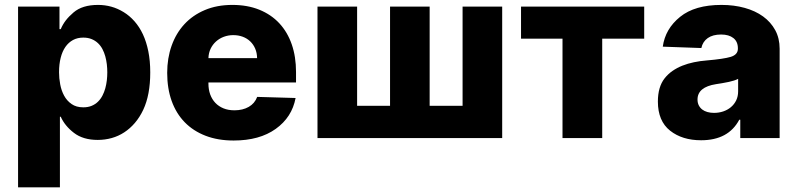

<svg xmlns="http://www.w3.org/2000/svg" viewBox="-20 -573 3307 797"><path d="M226.9 -545.5V-452.1H232.2Q240.1 -471.2 253 -488.1Q266 -505 285.2 -521.3Q321.7 -552.6 386.7 -552.6Q415.5 -552.6 441.9 -545.3Q468.4 -538 493.3 -522.7Q517.8 -507.8 538.2 -484.7Q558.6 -461.6 573.2 -430.6Q587.7 -399.5 595.7 -359.9Q603.7 -320.3 603.7 -272.4Q603.7 -179 574.6 -117.2Q560 -86.3 540 -62.9Q519.9 -39.4 495.7 -23.6Q471.6 -7.8 443.7 0Q415.8 7.8 385.7 7.8Q324.6 7.8 286.6 -21.7Q248.9 -50.8 232.2 -88.4H228.7V204.5H55V-545.5ZM225.1 -272.7Q225.1 -248.6 229.9 -222.8Q234.7 -197.1 246.1 -176Q257.5 -154.8 277 -141.2Q296.5 -127.5 325.6 -127.5Q345.5 -127.5 360.4 -133.7Q375.4 -139.9 386.5 -150.7Q397.7 -161.6 405.2 -176Q412.6 -190.3 417.1 -206.5Q421.5 -222.7 423.5 -239.7Q425.4 -256.7 425.4 -272.7Q425.4 -289.1 423.5 -305.9Q421.5 -322.8 417.1 -339Q412.6 -355.1 405.2 -369.3Q397.7 -383.5 386.5 -394Q375.4 -404.5 360.3 -410.7Q345.2 -416.9 325.6 -416.9Q301.8 -416.9 283.2 -407Q264.6 -397 251.6 -378.4Q238.6 -359.7 231.9 -333.1Q225.1 -306.5 225.1 -272.7Z M944.6 -552.6Q1007.1 -552.6 1056.3 -532.7Q1105.5 -512.8 1139.4 -476.4Q1173.3 -440 1191.1 -388.7Q1208.8 -337.4 1208.8 -274.1V-230.8H845.2V-226.2Q845.2 -201.3 852.6 -180.9Q860.1 -160.5 873.9 -146Q887.8 -131.4 907.8 -123.2Q927.9 -115.1 953.1 -115.1Q987.6 -115.1 1012.6 -129.4Q1037.6 -143.8 1047.6 -170.8L1207 -166.2Q1192.1 -86.3 1124.6 -38Q1057.2 10.3 949.9 10.3Q884.6 10.3 833.5 -9.4Q782.3 -29.1 746.8 -65.5Q711.3 -101.9 692.6 -153.9Q674 -206 674 -270.6Q674 -331.3 692.3 -383Q710.6 -434.7 745.2 -472.3Q779.8 -509.9 830.1 -531.2Q880.3 -552.6 944.6 -552.6ZM845.2 -331.7H1047.2Q1046.9 -353.3 1039.4 -370.9Q1032 -388.5 1018.8 -401.1Q1005.7 -413.7 987.6 -420.5Q969.5 -427.2 948.2 -427.2Q927.6 -427.2 909.1 -420.3Q890.6 -413.4 876.6 -400.7Q862.6 -388.1 854.2 -370.6Q845.9 -353 845.2 -331.7Z M1297.9 0V-545.5H1462.4V-133.9H1599.1V-545.5H1763.5V-133.9H1900.2V-545.5H2064.6V0Z M2654.1 -545.5V-412.6H2479.8V0H2315V-412.6H2142.8V-545.5Z M2738.6 -247.5Q2752.5 -265.3 2771.3 -278.4Q2790.1 -291.5 2812.5 -300.4Q2834.9 -309.3 2860.4 -314.6Q2886 -320 2913.7 -322.1Q2983.7 -328.1 3013.5 -337Q3043 -346.2 3043 -370.7V-372.5Q3043 -400.2 3024.3 -415Q3005.7 -429.7 2973.4 -429.7Q2938.9 -429.7 2918 -415Q2897 -400.2 2891.3 -373.6L2731.2 -379.3Q2741.5 -453.5 2803.3 -503.2Q2864.3 -552.6 2974.8 -552.6Q3027 -552.6 3071.2 -540.3Q3115.4 -528.1 3147.5 -504.8Q3179.7 -481.5 3198 -447.8Q3216.3 -414.1 3216.3 -370.7V0H3052.9V-76H3048.7Q3003.6 9.2 2890.3 9.2Q2812.1 9.2 2761.7 -30.5Q2710.9 -70.7 2710.9 -151.3Q2710.9 -212 2738.6 -247.5ZM2875.4 -159.8Q2875.4 -146.3 2880.5 -136Q2885.7 -125.7 2894.7 -118.6Q2903.8 -111.5 2916.4 -108Q2929 -104.4 2943.9 -104.4Q2963.8 -104.4 2981.9 -110.4Q3000 -116.5 3013.8 -128Q3027.7 -139.6 3035.9 -156.2Q3044 -172.9 3044 -193.9V-245.7Q3036.9 -241.8 3026.6 -238.6Q3016.3 -235.4 3003.2 -232.6Q2989.7 -229.8 2977.1 -227.6Q2964.5 -225.5 2952.4 -223.7Q2875.4 -211.6 2875.4 -159.8Z"/></svg>

Font: Inter P Extra Bold
Style: Regular
Weight: 800
Designer: Rasmus Andersson
Foundry: rsms
Version: Version 3.018;git-588b23468